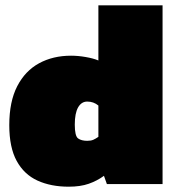

<svg xmlns="http://www.w3.org/2000/svg" viewBox="-20 -694 668 724"><path d="M239 10Q172 10 121.5 -13Q71 -36 43 -87Q15 -138 15 -222Q15 -311 45 -369Q75 -427 127.5 -455.5Q180 -484 248 -484Q274 -484 303 -479Q332 -474 351 -466V-674H593V0H383L372 -31Q346 -12 314.5 -1Q283 10 239 10ZM309 -163Q323 -163 332 -167Q341 -171 351 -178V-296Q333 -311 309 -311Q287 -311 274.5 -289Q262 -267 262 -224Q262 -181 274.5 -172Q287 -163 309 -163Z"/></svg>

Font: Kanit Black
Style: Regular
Weight: 900
Designer: Katatrad Team
Foundry: CadsonDemak
Version: Version 2.000; ttfautohint (v1.8.3)